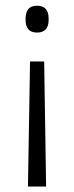

<svg xmlns="http://www.w3.org/2000/svg" viewBox="-20 -516 266 687"><path d="M138 -296 145 151.5H80L87.5 -296ZM112.5 -495.5Q133.5 -495.5 143.8 -483.8Q154 -472 154 -449.5V-444.5Q154 -423 143.8 -411.2Q133.5 -399.5 112.5 -399.5Q91.5 -399.5 81.5 -411.2Q71.5 -423 71.5 -444.5V-449.5Q71.5 -472 81.5 -483.8Q91.5 -495.5 112.5 -495.5Z"/></svg>

Font: Anek Tamil Light
Style: Regular
Weight: 300
Designer: Aadarsh Rajan (Tamil), Yesha Goshar (Latin)
Foundry: Ek Type
Version: Version 1.003